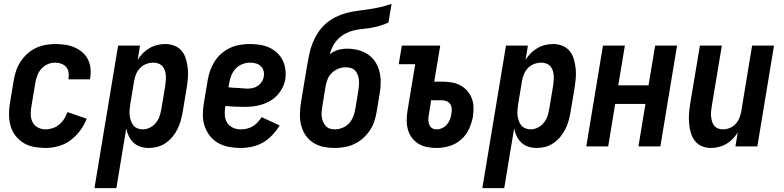

<svg xmlns="http://www.w3.org/2000/svg" viewBox="-20 -755 4040 990"><path d="M215 8Q185 8 155.5 2.5Q126 -3 102 -17.5Q78 -32 60.5 -54.5Q43 -77 35 -104.5Q27 -132 26.5 -162Q26 -192 31 -222L51 -342Q55 -367 63.5 -391.5Q72 -416 86.5 -438Q101 -460 121.5 -478.5Q142 -497 166 -508Q190 -519 215 -523.5Q240 -528 264 -528Q290 -528 315 -524.5Q340 -521 362.5 -511.5Q385 -502 403.5 -486.5Q422 -471 433 -449.5Q444 -428 446.5 -403Q449 -378 445 -352L444 -346H333V-349Q336 -365 333.5 -381.5Q331 -398 321 -409.5Q311 -421 296 -426.5Q281 -432 264 -432Q245 -432 226 -424Q207 -416 193 -400Q179 -384 172 -365Q165 -346 162 -327L142 -207Q138 -185 138.5 -164Q139 -143 148 -125Q157 -107 175.5 -97.5Q194 -88 215 -88Q233 -88 251.5 -94Q270 -100 285.5 -113Q301 -126 311.5 -143Q322 -160 328 -177L427 -143Q415 -111 393.5 -82Q372 -53 344 -32Q316 -11 282 -1.5Q248 8 215 8Z M467 215 589 -520H702L690 -446Q701 -465 716.5 -480.5Q732 -496 751 -507Q770 -518 791 -523Q812 -528 832 -528Q858 -528 881 -518.5Q904 -509 918.5 -490.5Q933 -472 939.5 -448Q946 -424 948.5 -399.5Q951 -375 948.5 -349Q946 -323 942 -298L922 -178Q918 -155 912 -133Q906 -111 895.5 -90Q885 -69 870 -50.5Q855 -32 835 -18Q815 -4 792.5 2Q770 8 748 8Q725 8 704.5 1.5Q684 -5 668.5 -19.5Q653 -34 644 -53Q635 -72 631 -93L580 215ZM716 -88Q735 -88 753 -97Q771 -106 784 -122Q797 -138 803 -156.5Q809 -175 812 -193L832 -313Q834 -327 835 -340.5Q836 -354 835 -367Q834 -380 830 -392Q826 -404 817.5 -413.5Q809 -423 796.5 -427.5Q784 -432 771 -432Q753 -432 735 -425.5Q717 -419 703.5 -405.5Q690 -392 682.5 -374.5Q675 -357 672 -340L652 -220Q650 -205 648.5 -190Q647 -175 648.5 -161Q650 -147 654.5 -133.5Q659 -120 667 -109.5Q675 -99 688.5 -93.5Q702 -88 716 -88Z M1221 8Q1190 8 1160.5 2.5Q1131 -3 1106 -17Q1081 -31 1063 -53.5Q1045 -76 1035.5 -103.5Q1026 -131 1026 -161.5Q1026 -192 1031 -222L1051 -342Q1055 -367 1064 -392Q1073 -417 1087.5 -439.5Q1102 -462 1123 -480Q1144 -498 1168.5 -509Q1193 -520 1218.5 -524Q1244 -528 1269 -528Q1295 -528 1320.5 -524Q1346 -520 1368 -510Q1390 -500 1408.5 -483Q1427 -466 1437.5 -444Q1448 -422 1451.5 -397Q1455 -372 1451 -346Q1447 -324 1436.5 -303Q1426 -282 1410 -264.5Q1394 -247 1373.5 -235Q1353 -223 1330.5 -216Q1308 -209 1286 -206.5Q1264 -204 1242 -204Q1216 -204 1191.5 -205Q1167 -206 1142 -209V-207Q1138 -185 1139 -163Q1140 -141 1150.5 -123.5Q1161 -106 1180 -97Q1199 -88 1221 -88Q1237 -88 1252.5 -91.5Q1268 -95 1282.5 -103.5Q1297 -112 1308.5 -124.5Q1320 -137 1329 -151L1422 -108Q1406 -82 1384.5 -59Q1363 -36 1336.5 -20.5Q1310 -5 1280 1.5Q1250 8 1221 8ZM1255 -298Q1269 -298 1283 -301Q1297 -304 1309.5 -312.5Q1322 -321 1330 -333.5Q1338 -346 1340 -360Q1343 -375 1339 -389.5Q1335 -404 1324.5 -414Q1314 -424 1299.5 -428Q1285 -432 1270 -432Q1250 -432 1230 -424.5Q1210 -417 1195.5 -401.5Q1181 -386 1173 -366.5Q1165 -347 1162 -327L1158 -305Q1170 -303 1182.5 -302.5Q1195 -302 1207 -301.5Q1219 -301 1231 -299.5Q1243 -298 1255 -298Z M1706 8Q1676 8 1647.5 2Q1619 -4 1595.5 -19Q1572 -34 1556.5 -56.5Q1541 -79 1533.5 -106.5Q1526 -134 1526.5 -163.5Q1527 -193 1531 -222L1564 -420Q1569 -448 1575 -477Q1581 -506 1592 -533.5Q1603 -561 1620 -587Q1637 -613 1660.5 -633.5Q1684 -654 1711.5 -667.5Q1739 -681 1768 -688.5Q1797 -696 1826 -699.5Q1855 -703 1884 -707.5Q1913 -712 1942 -718.5Q1971 -725 1999 -735L1983 -639Q1962 -629 1940.5 -622.5Q1919 -616 1896 -612Q1873 -608 1851 -606Q1829 -604 1807 -599Q1785 -594 1763.5 -583Q1742 -572 1725 -555.5Q1708 -539 1697 -518Q1686 -497 1680 -475Q1700 -491 1723.5 -497.5Q1747 -504 1770 -504Q1799 -504 1826.5 -497Q1854 -490 1876.5 -475Q1899 -460 1914 -437.5Q1929 -415 1936 -388Q1943 -361 1943 -332Q1943 -303 1938 -274L1922 -178Q1918 -153 1909.5 -128Q1901 -103 1886 -81Q1871 -59 1850.5 -41Q1830 -23 1806 -12Q1782 -1 1756.5 3.5Q1731 8 1706 8ZM1707 -88Q1726 -88 1746 -96Q1766 -104 1780 -119.5Q1794 -135 1801.5 -154.5Q1809 -174 1812 -193L1828 -289Q1830 -303 1831 -316.5Q1832 -330 1830.5 -343.5Q1829 -357 1824.5 -369Q1820 -381 1811.5 -390.5Q1803 -400 1790 -404Q1777 -408 1763 -408Q1744 -408 1725.5 -401Q1707 -394 1692 -380Q1677 -366 1669.5 -347.5Q1662 -329 1659 -311L1642 -207Q1640 -193 1638.5 -179Q1637 -165 1639 -152Q1641 -139 1646 -127Q1651 -115 1659.5 -105.5Q1668 -96 1680.5 -92Q1693 -88 1707 -88Z M2230 8Q2205 8 2181 3Q2157 -2 2137.5 -14Q2118 -26 2104 -44.5Q2090 -63 2083.5 -86Q2077 -109 2077 -134Q2077 -159 2081 -183L2121 -424H2036L2052 -520H2250L2219 -334H2259Q2284 -334 2308.5 -330Q2333 -326 2353.5 -315Q2374 -304 2389 -287Q2404 -270 2412.5 -248Q2421 -226 2421.5 -201Q2422 -176 2418 -151Q2412 -119 2397 -87.5Q2382 -56 2355.5 -33.5Q2329 -11 2295.5 -1.5Q2262 8 2230 8ZM2231 -88Q2246 -88 2260 -94.5Q2274 -101 2284 -112.5Q2294 -124 2299.5 -138Q2305 -152 2307 -166Q2310 -180 2309.5 -193Q2309 -206 2302.5 -216.5Q2296 -227 2284.5 -232.5Q2273 -238 2259 -238H2203L2192 -168Q2190 -159 2189 -150Q2188 -141 2189 -132Q2190 -123 2192.5 -115Q2195 -107 2200.5 -100.5Q2206 -94 2214 -91Q2222 -88 2231 -88Z M2467 215 2589 -520H2702L2690 -446Q2701 -465 2716.5 -480.5Q2732 -496 2751 -507Q2770 -518 2791 -523Q2812 -528 2832 -528Q2858 -528 2881 -518.5Q2904 -509 2918.5 -490.5Q2933 -472 2939.5 -448Q2946 -424 2948.5 -399.5Q2951 -375 2948.5 -349Q2946 -323 2942 -298L2922 -178Q2918 -155 2912 -133Q2906 -111 2895.5 -90Q2885 -69 2870 -50.5Q2855 -32 2835 -18Q2815 -4 2792.5 2Q2770 8 2748 8Q2725 8 2704.5 1.5Q2684 -5 2668.5 -19.5Q2653 -34 2644 -53Q2635 -72 2631 -93L2580 215ZM2716 -88Q2735 -88 2753 -97Q2771 -106 2784 -122Q2797 -138 2803 -156.5Q2809 -175 2812 -193L2832 -313Q2834 -327 2835 -340.5Q2836 -354 2835 -367Q2834 -380 2830 -392Q2826 -404 2817.5 -413.5Q2809 -423 2796.5 -427.5Q2784 -432 2771 -432Q2753 -432 2735 -425.5Q2717 -419 2703.5 -405.5Q2690 -392 2682.5 -374.5Q2675 -357 2672 -340L2652 -220Q2650 -205 2648.5 -190Q2647 -175 2648.5 -161Q2650 -147 2654.5 -133.5Q2659 -120 2667 -109.5Q2675 -99 2688.5 -93.5Q2702 -88 2716 -88Z M3003 0 3089 -520H3202L3168 -315H3324L3358 -520H3471L3385 0H3272L3308 -219H3152L3116 0Z M3646 8Q3621 8 3598.5 -1.5Q3576 -11 3562 -30Q3548 -49 3541.5 -72.5Q3535 -96 3533 -121Q3531 -146 3533 -171.5Q3535 -197 3539 -222L3589 -520H3702L3650 -207Q3648 -193 3646.5 -180Q3645 -167 3646.5 -154Q3648 -141 3651.5 -128.5Q3655 -116 3663 -106.5Q3671 -97 3682.5 -92.5Q3694 -88 3708 -88Q3725 -88 3742.5 -95Q3760 -102 3772.5 -115.5Q3785 -129 3792 -146Q3799 -163 3802 -180L3858 -520H3971L3885 0H3772L3784 -72Q3773 -54 3758 -38.5Q3743 -23 3724.5 -12.5Q3706 -2 3686 3Q3666 8 3646 8Z"/></svg>

Font: Iosevka SS18
Style: Bold Italic
Weight: 700
Italic angle: -9°
Monospace: yes
Designer: Belleve Invis
Foundry: Belleve Invis
Version: Version 25.1.1; ttfautohint (v1.8.4)